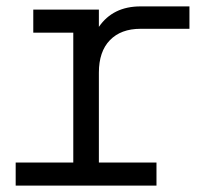

<svg xmlns="http://www.w3.org/2000/svg" viewBox="-20 -580 640 600"><path d="M29 0V-72H209V-478H84V-550H289V-496Q333 -560 419 -560H572V-490H419Q358 -490 323.5 -454.5Q289 -419 289 -353V-72H469V0Z"/></svg>

Font: Tiny Light
Style: Regular
Weight: 300
Monospace: yes
Designer: Philipp Nurullin, Konstantin Bulenkov
Foundry: JetBrains
Version: Version 2.251; ttfautohint (v1.8.4.7-5d5b)